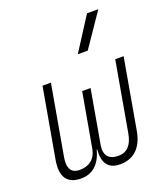

<svg xmlns="http://www.w3.org/2000/svg" viewBox="-146 -897 877 1008"><g transform="rotate(-20 293.0 -392.5)"><path d="M351.6 9.8C429.2 9.8 477.5 -37.1 493.2 -127L562 -517.6H515.1L446.3 -127C435.5 -66.4 405.8 -35.2 359.4 -35.2C305.2 -35.2 280.8 -63.5 288.6 -117.2L341.8 -419.9H294.9L240.2 -111.3C228.5 -61 194.3 -35.2 141.6 -35.2C94.7 -35.2 76.2 -66.4 86.9 -127L155.8 -517.6H108.9L40 -127C24.4 -37.1 56.6 9.8 133.8 9.8C197.8 9.8 241.7 -29.3 261.2 -104.5H264.6C257.3 -29.3 287.1 9.8 351.6 9.8ZM339.4 -609.4H395L521.5 -794.9H458.5Z"/></g></svg>

Font: Cascadia Code PL ExtraLight
Style: Italic
Weight: 200
Italic angle: -10°
Monospace: yes
Designer: Aaron Bell
Foundry: Saja Typeworks
Version: Version 2404.023